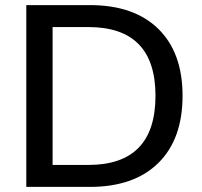

<svg xmlns="http://www.w3.org/2000/svg" viewBox="-20 -732 793 752"><path d="M83 -712H332Q505 -712 600 -619Q695 -526 695 -357Q695 -187 600 -93.5Q505 0 332 0H83ZM326 -86Q589 -86 589 -357Q589 -626 326 -626H186V-86Z"/></svg>

Font: Muli SemiBold
Style: Regular
Weight: 600
Designer: Vernon Adams
Foundry: Vernon Adams
Version: Version 2.000